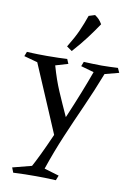

<svg xmlns="http://www.w3.org/2000/svg" viewBox="-101 -751 742 1074"><g transform="rotate(10 269.5 -214.0)"><path d="M527 -419 539 -393 459 -372Q419 -269 377 -175.5Q335 -82 295.5 11Q256 104 221 207L305 232L294 260Q255 258 230.5 257.5Q206 257 181 257Q147 257 119 257.5Q91 258 52 260L41 232L149 204Q162 181 185 133.5Q208 86 236 22.5Q264 -41 293.5 -110.5Q323 -180 350 -248Q377 -316 397 -372L323 -393L333 -419Q365 -418 386.5 -417Q408 -416 435 -416Q461 -416 481 -417Q501 -418 527 -419ZM239 -419 250 -393 179 -372Q191 -330 202.5 -297Q214 -264 227 -233.5Q240 -203 255.5 -168.5Q271 -134 291 -90L244 20Q213 -54 186.5 -115.5Q160 -177 134 -238.5Q108 -300 77 -372L0 -393L10 -419Q28 -418 42 -417.5Q56 -417 75 -416.5Q94 -416 124 -416Q167 -416 190 -417Q213 -418 239 -419ZM350 -688Q363 -679 372.5 -669.5Q382 -660 392 -643Q364 -601 332 -558.5Q300 -516 256 -467L226 -488Q262 -547 280.5 -589Q299 -631 315 -677Q323 -680 332.5 -682.5Q342 -685 350 -688Z"/></g></svg>

Font: Ruwudu
Style: Regular
Weight: 400
Designer: Becca Hirsbrunner Spalinger
Foundry: SIL International
Version: Version 3.000